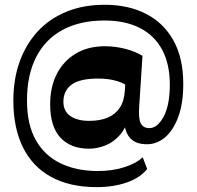

<svg xmlns="http://www.w3.org/2000/svg" viewBox="-20 -699 817 798"><path d="M381.8 78.7Q270 78.7 192.6 36.4Q115.3 -6 75.4 -86.6Q35.5 -167.2 35.5 -281.2Q35.5 -369.2 61.4 -441.9Q87.3 -514.5 136.3 -567.9Q185.3 -621.2 255.9 -650.2Q326.5 -679.2 415 -679.2Q513 -679.2 586.5 -641.7Q660 -604.2 700.9 -530.9Q741.7 -457.5 741.7 -350Q741.7 -269.3 720.9 -213Q700 -156.7 665.9 -128.1Q631.8 -99.5 591 -99.5Q540.5 -99.5 517.5 -129Q494.5 -158.5 495.5 -215L516 -223.3Q506.8 -171 479.6 -139.5Q452.5 -108 418 -94.5Q383.5 -81 350.5 -81Q273.7 -81 231.1 -126.9Q188.5 -172.8 188.5 -266Q188.5 -337.8 216.2 -391.8Q244 -445.8 295 -476.3Q346 -506.8 416.3 -506.8Q457.5 -506.8 498.8 -496.5Q540 -486.3 572.3 -467L558.7 -259Q554.7 -205.7 565.1 -186.1Q575.5 -166.5 600.8 -166.5Q634.3 -166.5 660 -214.1Q685.8 -261.7 685.8 -347.5Q685.8 -433 653.8 -492.5Q621.8 -552 561 -582.9Q500.3 -613.8 414 -613.8Q313.7 -613.8 241.5 -575.4Q169.2 -537 130.7 -462.5Q92.2 -388 92.2 -281Q92.2 -181.2 129 -116.5Q165.7 -51.7 232.1 -20Q298.5 11.8 386.5 11.8Q448.5 11.8 497.9 -4.4Q547.3 -20.5 573 -45.5L591.8 3.2Q562.3 40.2 506.8 59.5Q451.3 78.7 381.8 78.7ZM351.2 -196.7Q395.5 -196.7 427.3 -210Q459 -223.2 477.6 -251Q496.3 -278.8 498.8 -321.8L503 -386.5L515.3 -335.3Q501.8 -351.3 467 -361.9Q432.3 -372.5 388.5 -372.5Q312 -372.5 277.7 -347.4Q243.5 -322.3 243.5 -276Q243.5 -237 272.2 -216.9Q301 -196.7 351.2 -196.7Z"/></svg>

Font: Savate ExtraLight
Style: Regular
Weight: 200
Designer: Max Esnée
Foundry: Plomb Type
Version: Version 2.000